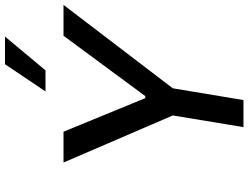

<svg xmlns="http://www.w3.org/2000/svg" viewBox="-134 -870 1004 776"><g transform="rotate(-90 368.0 -482.0)"><path d="M386.4 -800.1H471.6L608.3 -963.8H496.4ZM99.1 -727.3 289.4 -285.5 242.2 0H351.6L399.1 -285.5L736.2 -727.3H611.5L367.5 -396.7H359.4L223.7 -727.3Z"/></g></svg>

Font: TID UI Medium
Style: Italic
Weight: 500
Italic angle: -9.39999°
Designer: The TID Project Authors
Foundry: Bakken & Bæck
Version: Version 1.001;hotconv 1.0.109;makeotfexe 2.5.65596